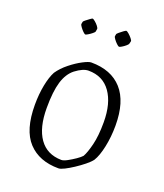

<svg xmlns="http://www.w3.org/2000/svg" viewBox="-121 -708 686 801"><g transform="rotate(20 222.0 -308.0)"><path d="M232 10Q146 10 97.5 -42Q49 -94 49 -206Q49 -253 57 -293.5Q65 -334 78 -358Q95 -383 122 -404.5Q149 -426 174 -439Q199 -452 210 -452Q299 -452 347 -398.5Q395 -345 395 -239Q395 -189 385.5 -144Q376 -99 361 -75Q352 -63 334 -48.5Q316 -34 295.5 -20.5Q275 -7 258 1.5Q241 10 232 10ZM231 -27Q241 -27 257.5 -36Q274 -45 290 -56Q306 -67 313 -75Q324 -94 334 -134.5Q344 -175 344 -235Q344 -319 309.5 -367.5Q275 -416 211 -416Q187 -416 154 -391Q126 -369 113 -326.5Q100 -284 100 -210Q100 -123 133.5 -75.5Q167 -28 231 -27ZM267 -599Q268 -601 275.5 -607.5Q283 -614 291.5 -620Q300 -626 302 -626Q306 -626 314 -619Q322 -612 329 -603.5Q336 -595 335 -591L332 -579Q331 -576 323.5 -569.5Q316 -563 307.5 -558Q299 -553 296 -553Q293 -553 285 -560.5Q277 -568 271 -576.5Q265 -585 265 -588ZM118 -599Q118 -601 126 -607.5Q134 -614 142.5 -620Q151 -626 153 -626Q156 -626 164.5 -619Q173 -612 179.5 -603.5Q186 -595 185 -591L183 -579Q182 -576 174 -569.5Q166 -563 157.5 -558Q149 -553 147 -553Q143 -553 135.5 -560.5Q128 -568 122 -576.5Q116 -585 116 -588Z"/></g></svg>

Font: Grenze Gotisch ExtraLight
Style: Regular
Weight: 200
Designer: Renata Polastri
Foundry: Omnibus-Type
Version: Version 1.001